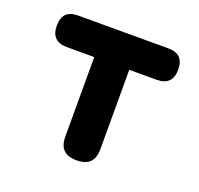

<svg xmlns="http://www.w3.org/2000/svg" viewBox="-102 -662 803 773"><g transform="rotate(20 300.0 -275.0)"><path d="M225 -415H108Q74 -415 57 -432Q40 -449 40 -483Q40 -517 56.5 -533.5Q73 -550 107 -550H493Q527 -550 543.5 -533.5Q560 -517 560 -483Q560 -449 543 -432Q526 -415 492 -415H375V-75Q375 -37 356.5 -18.5Q338 0 300 0Q262 0 243.5 -18.5Q225 -37 225 -75Z"/></g></svg>

Font: Maple Mono ExtraBold
Style: Regular
Weight: 800
Monospace: yes
Designer: subframe7536
Version: Version 7.000